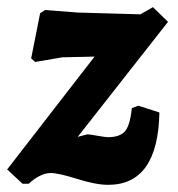

<svg xmlns="http://www.w3.org/2000/svg" viewBox="-43 -506 496 536"><path d="M384 -486 426 -445 174 -124 201 -131Q206 -131 229 -127Q252 -123 258 -123Q291 -123 305.5 -139Q320 -155 325 -204L343 -211L402 -192Q398 10 259 10Q225 10 172.5 -6.5Q120 -23 99 -23Q70 -23 37 7H20L-23 -33L221 -348L131 -346L55 -333L44 -343L69 -469L83 -478L174 -471L349 -466Z"/></svg>

Font: Alegreya Sans SC ExtraBold
Style: Italic
Weight: 800
Italic angle: -7°
Designer: Juan Pablo del Peral
Foundry: Huerta Tipografica
Version: Version 2.007